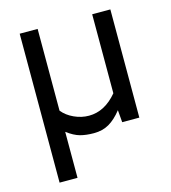

<svg xmlns="http://www.w3.org/2000/svg" viewBox="-106 -598 783 878"><g transform="rotate(-15 285.5 -159.5)"><path d="M497.1 0H416L411.1 -58.1Q381.8 -21 350.8 -2.9Q319.8 15.1 278.8 15.1Q242.2 15.1 214.1 7.6Q186 0 152.8 -24.9V192.9H67.9V-512.2H152.8V-125Q173.8 -99.1 208 -83.5Q242.2 -67.9 277.8 -67.9Q352.5 -67.9 411.1 -138.2V-512.2H497.1Z"/></g></svg>

Font: Lorenzo Sans
Style: Regular
Weight: 400
Foundry: Intel Corporation
Version: Version 1.00; ttfautohint (v1.5)